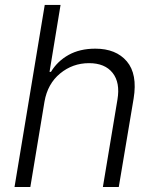

<svg xmlns="http://www.w3.org/2000/svg" viewBox="-20 -747 623 767"><path d="M157.7 -340.9 101.2 0H38L158.7 -727.3H221.9L177.9 -459.9H183.6Q209.2 -502.5 253.9 -527.5Q298.7 -552.6 360.8 -552.6Q443.5 -552.6 486.7 -501.8Q529.8 -451 513.8 -353.3L454.5 0H391L449.2 -349.4Q460.6 -416.9 429.9 -455.8Q399.1 -494.7 335.6 -494.7Q270.2 -494.7 220.2 -453.5Q170.1 -412.3 157.7 -340.9Z"/></svg>

Font: Inter Light  BETA
Style: Italic
Weight: 300
Italic angle: 9.39999°
Designer: Rasmus Andersson
Foundry: rsms
Version: Version 3.011;git-f93a4a705